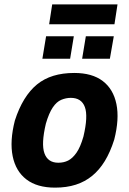

<svg xmlns="http://www.w3.org/2000/svg" viewBox="-20 -848 591 879"><path d="M232 11Q150 11 101 -26.5Q52 -64 38 -133Q24 -202 48 -296Q66 -352 91.5 -393.5Q117 -435 149.5 -461.5Q182 -488 224.5 -501Q267 -514 320 -514Q402 -514 450.5 -477Q499 -440 513 -371.5Q527 -303 503 -209Q485 -152 460 -111Q435 -70 402 -43Q369 -16 327 -2.5Q285 11 232 11ZM247 -103Q272 -103 292 -113Q312 -123 330 -148.5Q348 -174 362 -223Q384 -316 368.5 -358Q353 -400 304 -400Q282 -400 260.5 -391Q239 -382 221.5 -356Q204 -330 190 -282Q168 -189 183.5 -146Q199 -103 247 -103ZM205 -737 219 -828H518L504 -737ZM174 -579 191 -682H318L301 -579ZM356 -579 373 -682H501L483 -579Z"/></svg>

Font: Nunito Sans 7pt Condensed ExtraBold
Style: Italic
Weight: 800
Width: 3
Italic angle: -9°
Designer: Vernon Adams
Foundry: Vernon Adams
Version: Version 3.101;gftools[0.9.27]